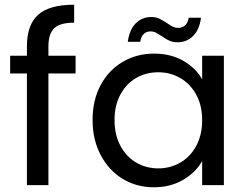

<svg xmlns="http://www.w3.org/2000/svg" viewBox="-20 -784 1045 813"><path d="M300 -473H185V0H94V-473H23V-548H94V-587Q94 -679 141.5 -721.5Q189 -764 294 -764V-688Q234 -688 209.5 -664.5Q185 -641 185 -587V-548H300Z M372 -276Q372 -360 406 -423.5Q440 -487 499.5 -522Q559 -557 632 -557Q704 -557 757 -526Q810 -495 836 -448V-548H928V0H836V-102Q809 -54 755.5 -22.5Q702 9 631 9Q558 9 499 -27Q440 -63 406 -128Q372 -193 372 -276ZM836 -275Q836 -337 811 -383Q786 -429 743.5 -453.5Q701 -478 650 -478Q599 -478 557 -454Q515 -430 490 -384Q465 -338 465 -276Q465 -213 490 -166.5Q515 -120 557 -95.5Q599 -71 650 -71Q701 -71 743.5 -95.5Q786 -120 811 -166.5Q836 -213 836 -275ZM521 -607Q528 -658 554.5 -685Q581 -712 621 -712Q640 -712 653.5 -705.5Q667 -699 686 -687Q700 -677 711 -671.5Q722 -666 735 -666Q752 -666 764 -677Q776 -688 779 -709H831Q825 -659 798 -632Q771 -605 731 -605Q712 -605 697.5 -611.5Q683 -618 665 -631Q649 -641 639.5 -646Q630 -651 617 -651Q600 -651 588.5 -640Q577 -629 574 -607Z"/></svg>

Font: A Bank Premium Regular
Style: Regular
Weight: 400
Designer: Ninad Kale (Devanagari), Jonny Pinhorn (Latin), Htun Naung (Myanmar)
Foundry: Indian Type Foundry
Version: 4.004